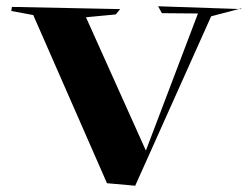

<svg xmlns="http://www.w3.org/2000/svg" viewBox="-20 -665 790 612"><path d="M411 -73 321 -81 86 -617 16 -630 18 -643 363 -636 349 -619 254 -610 445 -185 611 -622 496 -623 484 -645 750 -636 748 -638 653 -613Z"/></svg>

Font: Xiangcui Kesong Xiangcui Kesong
Style: Regular
Weight: 400
Version: Version 1.501;March 28, 2024;FontCreator 14.0.0.2814 64-bit